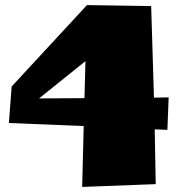

<svg xmlns="http://www.w3.org/2000/svg" viewBox="-20 -767 700 757"><path d="M313 -380 317 -526 134 -379ZM645 -383 640 -255 590 -257 594 -41 304 -30 310 -270 15 -282 26 -426 323 -747 576 -743 587 -382Z"/></svg>

Font: LONDON PRESLEY
Style: Regular
Weight: 400
Version: Version 001.000